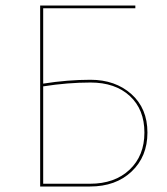

<svg xmlns="http://www.w3.org/2000/svg" viewBox="-20 -678 608 698"><path d="M309 -388Q399 -388 457.5 -336Q516 -284 516 -196Q516 -109 458.5 -54.5Q401 0 307 0H126V-658H472V-648H137V-374Q226 -388 309 -388ZM307 -10Q397 -10 451 -61Q505 -112 505 -196Q505 -280 452 -329Q399 -378 309 -378Q226 -378 137 -364V-10Z"/></svg>

Font: EauTest Hairline
Style: Regular
Weight: 250
Designer: Christian Thalmann (Catharsis Fonts)
Version: Version 0.001;PS 000.001;hotconv 1.0.88;makeotf.lib2.5.64775